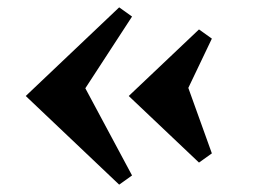

<svg xmlns="http://www.w3.org/2000/svg" viewBox="-20 -528 709 522"><path d="M339 -51 304 -26 50 -267 304 -508 339 -483 212 -288ZM556 -111 521 -86 330 -267 521 -448 556 -423 492 -289Z"/></svg>

Font: Inknut
Style: Antiqua
Weight: 400
Designer: Claus Eggers Srensen
Foundry: Claus Eggers Srensen
Version: Version 1.000; ttfautohint (v1.2) -l 7 -r 28 -G 50 -x 13 -D 